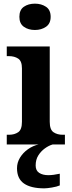

<svg xmlns="http://www.w3.org/2000/svg" viewBox="-20 -790 392 1050"><path d="M171 -626Q135 -626 110.5 -643.5Q86 -661 86 -698Q86 -736 110.5 -753Q135 -770 171 -770Q206 -770 231.5 -753Q257 -736 257 -698Q257 -661 231.5 -643.5Q206 -626 171 -626ZM17 0V-53H29Q59 -53 79.5 -67Q100 -81 100 -124V-416Q100 -456 79.5 -469.5Q59 -483 29 -483H17V-536H252V-124Q252 -81 272.5 -67Q293 -53 323 -53H335V0ZM222 240Q149 240 111 213.5Q73 187 73 130Q73 99 89.5 72Q106 45 133 26Q160 7 191 0H268Q247 6 225.5 21.5Q204 37 189.5 60Q175 83 175 115Q175 143 194.5 155.5Q214 168 244 168Q257 168 273 166Q289 164 307 160V224Q291 231 264 235.5Q237 240 222 240Z"/></svg>

Font: Noto Serif
Style: Bold
Weight: 700
Designer: Monotype Design Team
Foundry: Monotype Imaging Inc.
Version: Version 2.014